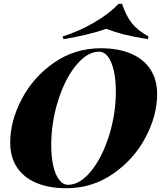

<svg xmlns="http://www.w3.org/2000/svg" viewBox="-20 -976 849 1010"><path d="M34.2 0ZM314.5 -770 309.1 -784.2Q397.9 -812 476.8 -858.4Q555.7 -904.8 604 -956.1H622.1Q642.1 -894.5 673.1 -855Q704.1 -815.4 761.2 -784.2L757.3 -770Q684.1 -781.7 634.5 -794.2Q585 -806.6 539.1 -824.2Q441.4 -791 314.5 -770ZM510.7 -722.2Q602.5 -722.2 668.9 -693.8Q735.4 -665.5 771 -611.3Q806.6 -557.1 806.6 -481Q806.6 -368.2 745.4 -252.7Q684.1 -137.2 574.5 -61.5Q464.8 14.2 328.6 14.2Q236.8 14.2 170.4 -14.2Q104 -42.5 68.8 -96.4Q33.7 -150.4 33.7 -226.1Q33.7 -339.4 94.5 -455.1Q155.3 -570.8 264.6 -646.5Q374 -722.2 510.7 -722.2ZM249.5 -212.9Q249.5 -148.9 260.7 -101.6Q272 -54.2 292 -29.1Q312 -3.9 337.4 -3.9Q400.4 -3.9 459 -75.9Q517.6 -147.9 553.5 -262.2Q589.4 -376.5 589.4 -495.1Q589.4 -559.1 578.1 -606.4Q566.9 -653.8 547.1 -679Q527.3 -704.1 501.5 -704.1Q438.5 -704.1 379.9 -632.1Q321.3 -560.1 285.4 -445.8Q249.5 -331.5 249.5 -212.9Z"/></svg>

Font: TypoPRO Playfair Display
Style: Italic
Weight: 900
Italic angle: -14°
Designer: Claus Eggers Sørensen
Foundry: Claus Eggers Sørensen
Version: Version 1.004;PS 001.004;hotconv 1.0.70;makeotf.lib2.5.58329